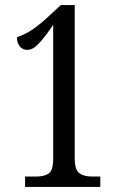

<svg xmlns="http://www.w3.org/2000/svg" viewBox="-20 -738 482 758"><path d="M79 0V-41H123Q153 -41 171.5 -52.5Q190 -64 190 -113V-640Q161 -597 136 -569Q111 -541 88 -541Q70 -541 58.5 -554.5Q47 -568 47 -591Q71 -599 98 -615Q125 -631 165 -667L220 -718H275V-113Q275 -67 293.5 -54Q312 -41 342 -41H376V0Z"/></svg>

Font: Noto Serif Ethiopic ExtraCondensed
Style: Regular
Weight: 400
Width: 2
Designer: Monotype Design Team
Foundry: Monotype Imaging Inc.
Version: Version 2.102; ttfautohint (v1.8.4.7-5d5b)